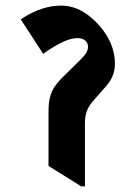

<svg xmlns="http://www.w3.org/2000/svg" viewBox="-20 -656 489 685"><path d="M270 9H283V-215C283 -254 293 -274 315 -299L351 -340C379 -370 390 -395 390 -430C390 -481 368 -526 335 -564C298 -606 254 -636 197 -636C153 -636 105 -621 54 -587L134 -464C188 -502 226 -520 256 -520C281 -520 294 -507 294 -489C294 -475 286 -462 269 -445L199 -376C157 -333 153 -301 153 -251V-64Z"/></svg>

Font: Noto Serif Devanagari Condensed ExtraBold
Style: Regular
Weight: 800
Width: 3
Designer: Universal Thirst, Indian Type Foundry and the Monotype Design Team
Foundry: Monotype Imaging Inc.
Version: Version 2.004